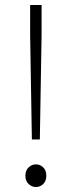

<svg xmlns="http://www.w3.org/2000/svg" viewBox="-20 -739 288 771"><path d="M108 -179 101 -599V-719H147V-599L140 -179ZM124 12Q108 12 95 0Q82 -12 82 -33Q82 -55 95 -67Q108 -79 124 -79Q141 -79 153.5 -67Q166 -55 166 -33Q166 -12 153.5 0Q141 12 124 12Z"/></svg>

Font: Source Sans 3 ExtraLight Light
Style: Regular
Weight: 300
Version: Version 3.052;hotconv 1.1.0;makeotfexe 2.6.0